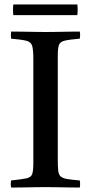

<svg xmlns="http://www.w3.org/2000/svg" viewBox="-20 -843 410 864"><path d="M240 -589V-124Q240 -93 242 -75Q244 -57 253 -49Q262 -41 282 -37.5Q302 -34 339 -31Q342 -15 339 1Q319 1 290 0.5Q261 0 232.5 -0.5Q204 -1 185 -1Q166 -1 137.5 -0.5Q109 0 80.5 0.5Q52 1 30 1Q27 -14 30 -31Q78 -36 99 -40.5Q120 -45 125 -60Q130 -75 130 -111V-576Q130 -618 125 -636Q120 -654 99 -659.5Q78 -665 30 -669Q28 -684 30 -701Q51 -701 80.5 -700.5Q110 -700 139 -699.5Q168 -699 187 -699Q206 -699 234 -699.5Q262 -700 291 -700.5Q320 -701 339 -701Q342 -686 339 -669Q292 -665 271 -660Q250 -655 245 -640Q240 -625 240 -589ZM40 -823H328Q331 -799 328 -775H40Q37 -799 40 -823Z"/></svg>

Font: Tiro Gurmukhi
Style: Regular
Weight: 400
Designer: Gurmukhi: John Hudson & Fiona Ross. Latin: John Hudson.
Foundry: Tiro Typeworks Ltd.
Version: Version 1.52